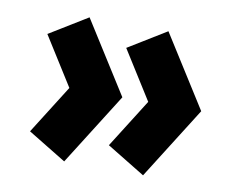

<svg xmlns="http://www.w3.org/2000/svg" viewBox="-59 -564 715 603"><g transform="rotate(10 299.0 -262.0)"><path d="M432 -33 310 -107.5 408 -263 310.5 -418 432 -492.5 577 -263ZM180.5 -33 58.5 -107.5 156.5 -263 59 -418 180.5 -492.5 325.5 -263Z"/></g></svg>

Font: Geologica Thin Roman ExtraBold
Style: Regular
Weight: 800
Version: Version 1.010;gftools[0.9.28]